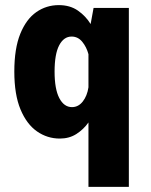

<svg xmlns="http://www.w3.org/2000/svg" viewBox="-20 -531 590 751"><path d="M214 11Q165 11 124.8 -17Q84.5 -45 60.2 -103Q36 -161 36 -251Q36 -341 59.2 -398.5Q82.5 -456 121.8 -483.5Q161 -511 210 -511Q254 -511 284.8 -489.5Q315.5 -468 334.5 -437L346 -500H484V200H326V-52Q307 -25 279 -7Q251 11 214 11ZM193.5 -251Q193.5 -182.5 212 -147.2Q230.5 -112 261.5 -112Q286.5 -112 303.8 -134Q321 -156 326 -189.5V-319Q318.5 -347 301.8 -367.5Q285 -388 260 -388Q229.5 -388 211.5 -353.8Q193.5 -319.5 193.5 -251Z"/></svg>

Font: Trispace SemiCondensed
Style: Bold
Weight: 700
Width: 4
Designer: Tyler Finck
Foundry: Etcetera Type Company
Version: Version 1.210; ttfautohint (v1.8.3)